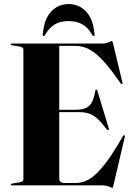

<svg xmlns="http://www.w3.org/2000/svg" viewBox="-20 -915 654 948"><path d="M244 -373H354.5Q399 -373 420.5 -392.8Q442 -412.5 450.5 -466.5Q451.5 -470.5 452.5 -471.5Q453.5 -472.5 455 -472.5Q459.5 -472.5 461 -466.5L517 -281Q518 -278 517.2 -276Q516.5 -274 515 -273Q513.5 -272.5 511.8 -272.5Q510 -272.5 507.5 -275.5Q481.5 -310 461 -328.8Q440.5 -347.5 418.8 -354.5Q397 -361.5 368.5 -361.5H244ZM33 -696Q33 -697.5 34.2 -698.8Q35.5 -700 38.5 -700H485Q497 -700 507 -703Q517 -706 523.8 -709.2Q530.5 -712.5 532.5 -712.5Q534 -712.5 535.2 -710.2Q536.5 -708 538 -701L584.5 -507.5Q585.5 -503.5 584.8 -502Q584 -500.5 582.5 -499.5Q581 -499 579.5 -499.8Q578 -500.5 575.5 -503.5Q536 -561 505 -597.2Q474 -633.5 448 -653.5Q422 -673.5 398.2 -681Q374.5 -688.5 349 -688.5H272.5V-35.5Q272.5 -23.5 279 -17.5Q285.5 -11.5 298 -11.5H356Q387 -11.5 419.2 -29.5Q451.5 -47.5 492 -97.5Q532.5 -147.5 587 -243Q589 -246 590.5 -247Q592 -248 594 -247Q595.5 -247 596.2 -244.8Q597 -242.5 596 -238.5L540 0.5Q538.5 8 537.5 10.2Q536.5 12.5 535 12.5Q532.5 12.5 525.5 9.2Q518.5 6 508 3Q497.5 0 483.5 0H38.5Q35.5 0 34.2 -1.2Q33 -2.5 33 -4Q33 -7.5 40 -8.5L74 -14.5Q85 -16 90.2 -19.5Q95.5 -23 95.5 -29V-671Q95.5 -677 90.2 -680.5Q85 -684 74 -685.5L40 -691.5Q33 -692.5 33 -696ZM319.5 -811Q275.5 -811 248.2 -793.2Q221 -775.5 201 -740.5Q200 -738 198.5 -737.2Q197 -736.5 195.5 -736.5Q193.5 -736.5 192 -738.2Q190.5 -740 191 -743.5Q197 -819.5 232 -857.2Q267 -895 319.5 -895Q370.5 -895 405.8 -857.2Q441 -819.5 447 -743.5Q447.5 -740 446 -738.2Q444.5 -736.5 442 -736.5Q440.5 -736.5 439.2 -737.2Q438 -738 437 -740.5Q416 -778.5 386.8 -794.8Q357.5 -811 319.5 -811Z"/></svg>

Font: Fraunces 120pt
Style: Bold
Weight: 700
Version: Version 1.000;[b76b70a41]